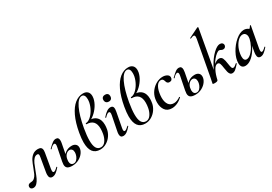

<svg xmlns="http://www.w3.org/2000/svg" viewBox="13 -1589 3495 2467"><g transform="rotate(-30 1760.0 -356.0)"><path d="M-13 -27Q-13 -49 1 -60Q15 -71 39 -71Q69 -71 90 -90Q111 -109 124.5 -137Q138 -165 156 -214Q177 -272 195.5 -308.5Q214 -345 246 -370.5Q278 -396 327 -396Q356 -396 371 -383Q386 -370 386 -339Q386 -326 383 -309L345 -89Q343 -69 343 -65Q343 -38 360 -38Q379 -38 417 -76Q419 -78 421 -78Q424 -78 426 -74.5Q428 -71 426 -68Q392 -28 365 -9.5Q338 9 311 9Q265 9 265 -48Q265 -68 269 -89L303 -288Q306 -303 306 -313Q306 -329 300 -334.5Q294 -340 284 -340Q256 -340 234.5 -317Q213 -294 198 -260.5Q183 -227 162 -170Q140 -110 123.5 -75Q107 -40 84 -15.5Q61 9 30 9Q10 9 -1.5 -1Q-13 -11 -13 -27Z M512 -58Q512 -73 517 -100L556 -297Q559 -311 559 -321Q559 -349 540 -349Q529 -349 513 -338.5Q497 -328 480 -307Q479 -306 477 -306Q473 -306 471 -309.5Q469 -313 472 -316Q517 -360 541.5 -377.5Q566 -395 591 -395Q613 -395 623.5 -382.5Q634 -370 634 -344Q634 -326 630 -306L590 -98Q586 -72 586 -64Q586 -35 599 -19.5Q612 -4 636 -4Q660 -4 679 -23Q698 -42 708.5 -69.5Q719 -97 719 -122Q719 -151 705.5 -166.5Q692 -182 671 -182Q645 -182 621.5 -159.5Q598 -137 590 -98L575 -99Q584 -152 625 -183.5Q666 -215 723 -215Q758 -215 779 -197Q800 -179 800 -146Q800 -109 774.5 -72Q749 -35 704.5 -11Q660 13 606 13Q558 13 535 -3.5Q512 -20 512 -58Z M1230 -233Q1230 -206 1224 -171Q1216 -126 1188 -84Q1160 -42 1116 -15Q1072 12 1020 12Q878 12 878 -176Q878 -231 892 -312Q916 -448 960 -540.5Q1004 -633 1061.5 -679Q1119 -725 1185 -725Q1227 -725 1251 -701.5Q1275 -678 1275 -634Q1275 -620 1272 -603Q1262 -551 1229 -500Q1196 -449 1151 -412.5Q1106 -376 1063 -364L1096 -386Q1155 -386 1192.5 -347.5Q1230 -309 1230 -233ZM1150 -145Q1157 -184 1157 -219Q1157 -359 1028 -359Q1024 -359 1024 -367Q1024 -375 1027 -375Q1061 -375 1096.5 -404.5Q1132 -434 1160 -482.5Q1188 -531 1199 -585Q1203 -608 1203 -631Q1203 -667 1190.5 -686Q1178 -705 1157 -705Q1101 -705 1052.5 -603.5Q1004 -502 974 -332Q956 -227 956 -159Q956 -81 978 -45Q1000 -9 1043 -9Q1083 -9 1111.5 -48.5Q1140 -88 1150 -145Z M1320 -43Q1320 -62 1326 -89L1367 -297Q1370 -311 1370 -321Q1370 -349 1351 -349Q1328 -349 1290 -307Q1289 -306 1287 -306Q1283 -306 1281 -309.5Q1279 -313 1281 -316Q1317 -357 1345.5 -376Q1374 -395 1401 -395Q1445 -395 1445 -346Q1445 -331 1440 -306L1399 -89Q1396 -74 1396 -64Q1396 -38 1413 -38Q1431 -38 1471 -76Q1473 -78 1475 -78Q1478 -78 1480 -74.5Q1482 -71 1479 -68Q1445 -28 1418 -9.5Q1391 9 1364 9Q1320 9 1320 -43ZM1371 -520Q1371 -543 1385 -556Q1399 -569 1423 -569Q1447 -569 1460.5 -556Q1474 -543 1474 -520Q1474 -495 1460.5 -481Q1447 -467 1423 -467Q1399 -467 1385 -481Q1371 -495 1371 -520Z M1899 -233Q1899 -206 1893 -171Q1885 -126 1857 -84Q1829 -42 1785 -15Q1741 12 1689 12Q1547 12 1547 -176Q1547 -231 1561 -312Q1585 -448 1629 -540.5Q1673 -633 1730.5 -679Q1788 -725 1854 -725Q1896 -725 1920 -701.5Q1944 -678 1944 -634Q1944 -620 1941 -603Q1931 -551 1898 -500Q1865 -449 1820 -412.5Q1775 -376 1732 -364L1765 -386Q1824 -386 1861.5 -347.5Q1899 -309 1899 -233ZM1819 -145Q1826 -184 1826 -219Q1826 -359 1697 -359Q1693 -359 1693 -367Q1693 -375 1696 -375Q1730 -375 1765.5 -404.5Q1801 -434 1829 -482.5Q1857 -531 1868 -585Q1872 -608 1872 -631Q1872 -667 1859.5 -686Q1847 -705 1826 -705Q1770 -705 1721.5 -603.5Q1673 -502 1643 -332Q1625 -227 1625 -159Q1625 -81 1647 -45Q1669 -9 1712 -9Q1752 -9 1780.5 -48.5Q1809 -88 1819 -145Z M1952 -146Q1952 -170 1957 -202Q1968 -260 2003 -305Q2038 -350 2085 -374.5Q2132 -399 2178 -399Q2214 -399 2241.5 -383.5Q2269 -368 2269 -340Q2269 -319 2257.5 -306.5Q2246 -294 2224 -294Q2204 -294 2193.5 -305Q2183 -316 2179 -335Q2174 -352 2165 -362.5Q2156 -373 2137 -373Q2101 -373 2075.5 -335.5Q2050 -298 2040 -236Q2034 -202 2034 -171Q2034 -107 2060 -69Q2086 -31 2139 -31Q2163 -31 2188.5 -41.5Q2214 -52 2234 -67H2235Q2238 -67 2241 -64Q2244 -61 2242 -58Q2204 -22 2163.5 -4.5Q2123 13 2085 13Q2017 13 1984.5 -32.5Q1952 -78 1952 -146Z M2337 -58Q2337 -73 2342 -100L2381 -297Q2384 -311 2384 -321Q2384 -349 2365 -349Q2354 -349 2338 -338.5Q2322 -328 2305 -307Q2304 -306 2302 -306Q2298 -306 2296 -309.5Q2294 -313 2297 -316Q2342 -360 2366.5 -377.5Q2391 -395 2416 -395Q2438 -395 2448.5 -382.5Q2459 -370 2459 -344Q2459 -326 2455 -306L2415 -98Q2411 -72 2411 -64Q2411 -35 2424 -19.5Q2437 -4 2461 -4Q2485 -4 2504 -23Q2523 -42 2533.5 -69.5Q2544 -97 2544 -122Q2544 -151 2530.5 -166.5Q2517 -182 2496 -182Q2470 -182 2446.5 -159.5Q2423 -137 2415 -98L2400 -99Q2409 -152 2450 -183.5Q2491 -215 2548 -215Q2583 -215 2604 -197Q2625 -179 2625 -146Q2625 -109 2599.5 -72Q2574 -35 2529.5 -11Q2485 13 2431 13Q2383 13 2360 -3.5Q2337 -20 2337 -58Z M2691 1 2695 -21Q2705 -68 2706 -74L2803 -599Q2806 -616 2806 -627Q2806 -642 2801 -649Q2796 -656 2785 -656Q2771 -656 2741 -642H2739Q2736 -642 2734.5 -647Q2733 -652 2737 -653L2883 -725H2885Q2889 -725 2892.5 -722Q2896 -719 2895 -717L2769 -10Q2764 8 2721 8Q2691 8 2691 1ZM2920 -98Q2914 -145 2905.5 -168.5Q2897 -192 2874 -192Q2841 -192 2813 -139Q2785 -86 2769 -10L2752 -12Q2769 -107 2818 -196Q2867 -285 2925.5 -340.5Q2984 -396 3025 -396Q3048 -396 3061 -384.5Q3074 -373 3074 -355Q3074 -339 3062 -326Q3050 -313 3030 -313Q3015 -313 2999 -323Q2997 -324 2990.5 -327Q2984 -330 2977 -330Q2962 -330 2936.5 -311Q2911 -292 2882.5 -257Q2854 -222 2830 -177L2813 -166Q2837 -201 2867 -220Q2897 -239 2921 -239Q2957 -239 2970.5 -209Q2984 -179 2991 -123Q2997 -81 3003.5 -62.5Q3010 -44 3027 -44Q3037 -44 3052 -54Q3067 -64 3080 -77Q3081 -78 3083 -78Q3087 -78 3089 -74.5Q3091 -71 3089 -68Q3051 -25 3028.5 -7Q3006 11 2981 11Q2960 11 2948 -4Q2936 -19 2931 -40Q2926 -61 2920 -98Z M3109 -62Q3109 -131 3152.5 -210.5Q3196 -290 3260.5 -344.5Q3325 -399 3383 -399Q3416 -399 3443 -380.5Q3470 -362 3473 -326L3419 -357Q3435 -359 3453 -373.5Q3471 -388 3480 -407Q3482 -409 3485 -409Q3488 -409 3490.5 -407.5Q3493 -406 3492 -405L3434 -89Q3432 -80 3432 -66Q3432 -38 3447 -38Q3466 -38 3505 -77Q3506 -78 3508 -78Q3511 -78 3513 -74.5Q3515 -71 3513 -69Q3480 -30 3453 -10.5Q3426 9 3401 9Q3378 9 3367 -4.5Q3356 -18 3356 -47Q3356 -68 3360 -89L3385 -229L3405 -246Q3380 -168 3341 -109Q3302 -50 3258.5 -18.5Q3215 13 3174 13Q3143 13 3126 -5.5Q3109 -24 3109 -62ZM3391 -261Q3394 -276 3394 -289Q3394 -319 3379 -337Q3364 -355 3338 -355Q3308 -355 3277.5 -329Q3247 -303 3223.5 -258.5Q3200 -214 3191 -160Q3187 -137 3187 -115Q3187 -52 3229 -52Q3261 -52 3295.5 -85Q3330 -118 3356 -167.5Q3382 -217 3391 -261Z"/></g></svg>

Font: Cormorant Infant SemiBold
Style: Italic
Weight: 600
Italic angle: -10°
Designer: Christian Thalmann (Catharsis Fonts)
Foundry: Catharsis Fonts
Version: Version 4.000